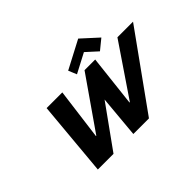

<svg xmlns="http://www.w3.org/2000/svg" viewBox="-180 -1546 1989 1989"><g transform="rotate(-45 815.0 -551.5)"><path d="M796.1 -941 834.2 -850 1047.7 -962 1170.8 -850 1282.3 -941 1104.7 -1103ZM809.8 0H1038.5L1630.4 -825H1401.6L1017.8 -259H1012.3L1076 -825H919.8L526.1 -259H520.6L594.2 -825H364.3L289.5 0H519.3L851.6 -463Z"/></g></svg>

Font: Hussar
Style: BdWideOblFour
Weight: 700
Foundry: Cannot Into Space Fonts
Version: Version 2.00